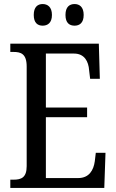

<svg xmlns="http://www.w3.org/2000/svg" viewBox="-20 -930 576 950"><path d="M349 -803C373 -803 394 -816 394 -856C394 -896 373 -910 349 -910C324 -910 304 -896 304 -856C304 -816 324 -803 349 -803ZM191 -803C215 -803 237 -816 237 -856C237 -896 215 -910 191 -910C167 -910 147 -896 147 -856C147 -816 167 -803 191 -803ZM31 0H496L502 -174H454L449 -132C443 -88 421 -49 367 -49H207V-350H411V-398H207V-665H346C398 -665 418 -626 421 -582L426 -540H474L469 -714H31V-673H47C83 -673 112 -664 112 -601V-108C112 -51 85 -41 47 -41H31Z"/></svg>

Font: Noto Serif Devanagari Condensed
Style: Regular
Weight: 400
Width: 3
Designer: Universal Thirst, Indian Type Foundry and the Monotype Design Team
Foundry: Monotype Imaging Inc.
Version: Version 2.004